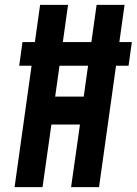

<svg xmlns="http://www.w3.org/2000/svg" viewBox="-20 -770 562 790"><path d="M59 -499.5 72.5 -597H522.5L509 -499.5ZM40 0 145 -750H260L207 -372.5H324.5L377.5 -750H492.5L387.5 0H272.5L309 -257.5H191.5L155 0Z"/></svg>

Font: Mohave Light SemiBold
Style: Italic
Weight: 600
Italic angle: -8°
Version: Version 2.003